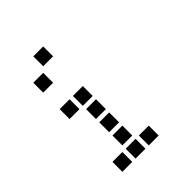

<svg xmlns="http://www.w3.org/2000/svg" viewBox="-214 -915 1029 1029"><g transform="rotate(-45 300.0 -400.5)"><path d="M214 -788Q213 -788 213 -788Q213 -788 213 -787V-714Q213 -713 213 -713Q213 -713 214 -713H287Q288 -713 288 -713Q288 -713 288 -714V-787Q288 -788 288 -788Q288 -788 287 -788ZM114 -688Q113 -688 113 -688Q113 -688 113 -687V-614Q113 -613 113 -613Q113 -613 114 -613H187Q188 -613 188 -613Q188 -613 188 -614V-687Q188 -688 188 -688Q188 -688 187 -688ZM114 -488Q113 -488 113 -488Q113 -488 113 -487V-414Q113 -413 113 -413Q113 -413 114 -413H187Q188 -413 188 -413Q188 -413 188 -414V-487Q188 -488 188 -488Q188 -488 187 -488ZM214 -488Q213 -488 213 -488Q213 -488 213 -487V-414Q213 -413 213 -413Q213 -413 214 -413H287Q288 -413 288 -413Q288 -413 288 -414V-487Q288 -488 288 -488Q288 -488 287 -488ZM214 -388Q213 -388 213 -388Q213 -388 213 -387V-314Q213 -313 213 -313Q213 -313 214 -313H287Q288 -313 288 -313Q288 -313 288 -314V-387Q288 -388 288 -388Q288 -388 287 -388ZM214 -288Q213 -288 213 -288Q213 -288 213 -287V-214Q213 -213 213 -213Q213 -213 214 -213H287Q288 -213 288 -213Q288 -213 288 -214V-287Q288 -288 288 -288Q288 -288 287 -288ZM214 -188Q213 -188 213 -188Q213 -188 213 -187V-114Q213 -113 213 -113Q213 -113 214 -113H287Q288 -113 288 -113Q288 -113 288 -114V-187Q288 -188 288 -188Q288 -188 287 -188ZM114 -88Q113 -88 113 -88Q113 -88 113 -87V-14Q113 -13 113 -13Q113 -13 114 -13H187Q188 -13 188 -13Q188 -13 188 -14V-87Q188 -88 188 -88Q188 -88 187 -88ZM214 -88Q213 -88 213 -88Q213 -88 213 -87V-14Q213 -13 213 -13Q213 -13 214 -13H287Q288 -13 288 -13Q288 -13 288 -14V-87Q288 -88 288 -88Q288 -88 287 -88ZM314 -88Q313 -88 313 -88Q313 -88 313 -87V-14Q313 -13 313 -13Q313 -13 314 -13H387Q388 -13 388 -13Q388 -13 388 -14V-87Q388 -88 388 -88Q388 -88 387 -88Z"/></g></svg>

Font: Doto
Style: Bold
Weight: 700
Monospace: yes
Version: Version 1.000